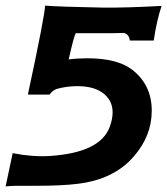

<svg xmlns="http://www.w3.org/2000/svg" viewBox="-31 -644 594 682"><path d="M543 -623Q526 -573 515 -500H430Q428 -522 409 -527L363 -526H238Q231 -514 213 -433Q244 -437 279 -437Q386 -437 439 -396Q508 -342 508 -251Q508 -161 444 -88Q373 -6 244 9Q189 16 93 16H26Q19 16 10.5 16.5Q2 17 -3 17.5Q-8 18 -11 18L14 -100Q85 -86 147 -90Q326 -102 359 -194Q369 -221 369 -245Q369 -290 331 -316Q299 -338 243 -338Q206 -338 170 -328Q156 -323 145 -308H68Q129 -592 129 -624Q178 -620 334 -617Q413 -616 543 -623Z"/></svg>

Font: GFS Neohellenic Rg
Style: Bold Italic
Weight: 700
Italic angle: -12°
Designer: Designed by Takis Katsoulidis and George D. Matthiopoulos.
Foundry: Designed by Takis Katsoulidis and George D. Matthiopoulos.
Version: Version 1.0